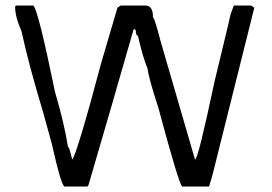

<svg xmlns="http://www.w3.org/2000/svg" viewBox="-20 -688 987 696"><path d="M101.1 -668Q118.7 -650.4 179.2 -355.5Q214.4 -235.4 226.1 -156.2Q231 -156.2 241.7 -109.4Q259.3 -130.9 347.2 -460.9L405.8 -660.2L417.5 -668H507.3Q534.7 -668 534.7 -625Q539.6 -625 562 -539.1L687 -109.4Q697.8 -109.4 757.3 -390.6L808.1 -601.6L815.9 -636.7L827.6 -668H890.1L901.9 -660.2L749.5 -50.8L737.8 -11.7H640.1Q626.5 -27.3 554.2 -296.9Q519 -404.3 515.1 -438.5Q497.6 -480.5 480 -558.6Q472.2 -558.6 472.2 -578.1L468.3 -582H464.4L382.3 -296.9L300.3 -15.6L296.4 -11.7H214.4Q202.6 -11.7 167.5 -168L136.2 -281.2Q85.4 -449.2 58.1 -574.2Q34.7 -627 34.7 -664.1L38.6 -668Z"/></svg>

Font: LaylaThuluth
Style: Regular
Weight: 400
Version: Version 2.0